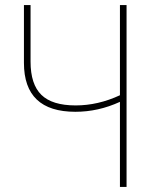

<svg xmlns="http://www.w3.org/2000/svg" viewBox="-20 -734 611 754"><path d="M451 0V-334Q366 -295 276 -295Q74 -295 74 -487V-714H100V-492Q100 -403 142.5 -361.5Q185 -320 277 -320Q321 -320 364.5 -330Q408 -340 451 -360V-714H477V0Z"/></svg>

Font: Noto Sans SemiCondensed Thin
Style: Regular
Weight: 100
Width: 4
Designer: Monotype Design Team
Foundry: Monotype Imaging Inc.
Version: Version 2.013; ttfautohint (v1.8.4.7-5d5b)